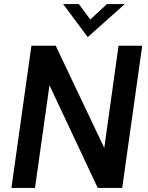

<svg xmlns="http://www.w3.org/2000/svg" viewBox="-20 -921 725 941"><path d="M36 0H151.5L222.5 -503L459 0H579L677 -697H561L491 -196L253 -697H134ZM289.5 -901 410 -739 591.5 -901H504L422.5 -825.5L366.5 -901Z"/></svg>

Font: HK Grotesk SemiBold
Style: Italic
Weight: 600
Italic angle: -16°
Designer: Alfredo Marco Pradil
Foundry: Hanken Design Co.
Version: Version 3.001;FEAKit 1.0